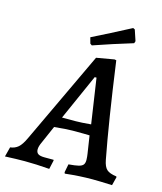

<svg xmlns="http://www.w3.org/2000/svg" viewBox="-165 -928 865 1027"><g transform="rotate(15 268.0 -414.5)"><path d="M562 -48 564 -44 552 3Q478 0 444 0Q371 0 292 9L289 2L298 -44Q335 -47 353 -51.5Q371 -56 378 -65Q385 -74 385 -91Q385 -100 384 -109Q383 -118 382 -125L367 -223Q348 -224 273 -224Q239 -224 172 -217L130 -121Q118 -96 118 -79Q118 -62 129 -54.5Q140 -47 165 -47H215L216 -43L205 6Q129 0 69 0Q23 0 -41 3L-27 -51Q-1 -54 17 -69.5Q35 -85 53 -124L293 -633L391 -650L401 -648Q447 -316 485 -119Q492 -82 508 -67.5Q524 -53 562 -48ZM277 -277Q305 -277 360 -282L323 -531H313L200 -277ZM254 -691 244 -698 235 -731Q330 -778 444 -838L454 -833L474 -773L470 -761Q358 -727 254 -691Z"/></g></svg>

Font: Alegreya Medium
Style: Italic
Weight: 500
Italic angle: -7°
Designer: Juan Pablo del Peral
Foundry: Huerta Tipografica
Version: Version 2.008; ttfautohint (v1.8)